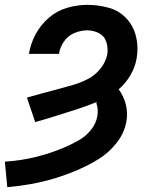

<svg xmlns="http://www.w3.org/2000/svg" viewBox="-22 -763 618 791"><path d="M8 8Q56 4 104 -4.5Q152 -13 199 -27Q246 -41 292.5 -60.5Q339 -80 382.5 -106.5Q426 -133 458.5 -174.5Q491 -216 499 -264Q505 -300 496 -334Q487 -368 467 -395Q496 -420 515.5 -453.5Q535 -487 541 -523Q549 -569 538.5 -612.5Q528 -656 498.5 -687.5Q469 -719 426 -731Q383 -743 337 -743Q297 -743 255 -731Q213 -719 179 -689.5Q145 -660 124.5 -621.5Q104 -583 97 -541H221Q225 -568 241.5 -592Q258 -616 284.5 -627Q311 -638 337 -638Q363 -638 385.5 -626.5Q408 -615 416 -590Q424 -565 420 -539Q414 -508 392 -480.5Q370 -453 340 -437.5Q310 -422 278.5 -413Q247 -404 215.5 -395.5Q184 -387 152 -378.5Q120 -370 89 -361L123 -260Q166 -272 208.5 -285.5Q251 -299 293.5 -312.5Q336 -326 377 -343L375 -338Q384 -312 379 -285Q374 -254 352.5 -227.5Q331 -201 302.5 -185Q274 -169 244 -156Q214 -143 183.5 -133Q153 -123 122 -115.5Q91 -108 60 -103.5Q29 -99 -2 -97Z"/></svg>

Font: Iosevka Sparkle
Style: Bold Italic
Weight: 700
Italic angle: -9°
Designer: Belleve Invis
Foundry: Belleve Invis
Version: Version 4.5.0; ttfautohint (v1.8.3)